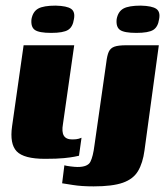

<svg xmlns="http://www.w3.org/2000/svg" viewBox="-20 -560 592 683"><path d="M140 5Q65 5 39.5 -21.5Q14 -48 23 -111L64 -399H244L204 -119Q199 -91 207 -77.5Q215 -64 237 -64Q252 -64 260 -66.5Q268 -69 270 -70L261 -6Q257 -5 244.5 -2.5Q232 0 207.5 2.5Q183 5 140 5ZM162 -443Q119 -443 104 -453.5Q89 -464 92 -492Q97 -519 116 -529.5Q135 -540 178 -540Q218 -539 233 -528.5Q248 -518 243 -492Q239 -464 222 -453.5Q205 -443 162 -443ZM313 103Q270 103 239 98Q208 93 201 92L209 28Q215 30 231 32Q247 34 256 34Q292 34 301.5 15.5Q311 -3 316 -43L358 -337Q361 -363 367 -376Q373 -389 387 -394Q401 -399 429 -399H545L494 -25Q488 20 471 48.5Q454 77 417 90Q380 103 313 103ZM465 -443Q422 -443 407 -453.5Q392 -464 395 -492Q400 -519 419 -529.5Q438 -540 481 -540Q521 -539 536 -528.5Q551 -518 546 -492Q542 -464 525 -453.5Q508 -443 465 -443Z"/></svg>

Font: Genos Thin ExtraBold
Style: Italic
Weight: 800
Italic angle: -8°
Version: Version 1.010